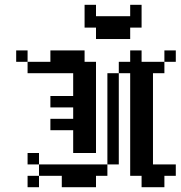

<svg xmlns="http://www.w3.org/2000/svg" viewBox="-20 -782 754 802"><path d="M47.6 -571.4H95.2V-523.8H47.6ZM95.2 -523.8H142.9V-476.2H95.2ZM142.9 -523.8H190.5V-476.2H142.9ZM190.5 -523.8H238.1V-476.2H190.5ZM238.1 -523.8H285.7V-476.2H238.1ZM285.7 -523.8H333.3V-476.2H285.7ZM333.3 -523.8H381V-476.2H333.3ZM285.7 -571.4H333.3V-523.8H285.7ZM238.1 -571.4H285.7V-523.8H238.1ZM190.5 -571.4H238.1V-523.8H190.5ZM285.7 -476.2H333.3V-428.6H285.7ZM285.7 -428.6H333.3V-381H285.7ZM285.7 -381H333.3V-333.3H285.7ZM285.7 -333.3H333.3V-285.7H285.7ZM285.7 -285.7H333.3V-238.1H285.7ZM285.7 -238.1H333.3V-190.5H285.7ZM333.3 -238.1H381V-190.5H333.3ZM333.3 -285.7H381V-238.1H333.3ZM333.3 -333.3H381V-285.7H333.3ZM333.3 -381H381V-333.3H333.3ZM333.3 -428.6H381V-381H333.3ZM333.3 -476.2H381V-428.6H333.3ZM238.1 -381H285.7V-333.3H238.1ZM190.5 -381H238.1V-333.3H190.5ZM238.1 -285.7H285.7V-238.1H238.1ZM190.5 -285.7H238.1V-238.1H190.5ZM285.7 -190.5H333.3V-142.9H285.7ZM333.3 -190.5H381V-142.9H333.3ZM333.3 -47.6H381V0H333.3ZM333.3 -95.2H381V-47.6H333.3ZM285.7 -95.2H333.3V-47.6H285.7ZM238.1 -95.2H285.7V-47.6H238.1ZM238.1 -47.6H285.7V0H238.1ZM285.7 -47.6H333.3V0H285.7ZM190.5 -95.2H238.1V-47.6H190.5ZM142.9 -95.2H190.5V-47.6H142.9ZM95.2 -142.9H142.9V-95.2H95.2ZM95.2 -47.6H142.9V0H95.2ZM381 -95.2H428.6V-47.6H381ZM428.6 -142.9H476.2V-95.2H428.6ZM428.6 -190.5H476.2V-142.9H428.6ZM428.6 -238.1H476.2V-190.5H428.6ZM428.6 -285.7H476.2V-238.1H428.6ZM428.6 -333.3H476.2V-285.7H428.6ZM428.6 -381H476.2V-333.3H428.6ZM428.6 -428.6H476.2V-381H428.6ZM428.6 -476.2H476.2V-428.6H428.6ZM476.2 -523.8H523.8V-476.2H476.2ZM523.8 -523.8H571.4V-476.2H523.8ZM571.4 -523.8H619V-476.2H571.4ZM619 -523.8H666.7V-476.2H619ZM523.8 -571.4H571.4V-523.8H523.8ZM523.8 -476.2H571.4V-428.6H523.8ZM571.4 -476.2H619V-428.6H571.4ZM571.4 -428.6H619V-381H571.4ZM571.4 -381H619V-333.3H571.4ZM523.8 -381H571.4V-333.3H523.8ZM523.8 -428.6H571.4V-381H523.8ZM523.8 -333.3H571.4V-285.7H523.8ZM523.8 -285.7H571.4V-238.1H523.8ZM523.8 -238.1H571.4V-190.5H523.8ZM571.4 -285.7H619V-238.1H571.4ZM571.4 -333.3H619V-285.7H571.4ZM571.4 -238.1H619V-190.5H571.4ZM571.4 -190.5H619V-142.9H571.4ZM523.8 -190.5H571.4V-142.9H523.8ZM523.8 -142.9H571.4V-95.2H523.8ZM571.4 -142.9H619V-95.2H571.4ZM523.8 -95.2H571.4V-47.6H523.8ZM571.4 -95.2H619V-47.6H571.4ZM619 -95.2H666.7V-47.6H619ZM666.7 -95.2H714.3V-47.6H666.7ZM619 -47.6H666.7V0H619ZM571.4 -47.6H619V0H571.4ZM666.7 -571.4H714.3V-523.8H666.7ZM428.6 -666.7H476.2V-619H428.6ZM381 -714.3H428.6V-666.7H381ZM476.2 -666.7H523.8V-619H476.2ZM381 -666.7H428.6V-619H381ZM333.3 -714.3H381V-666.7H333.3ZM523.8 -714.3H571.4V-666.7H523.8ZM428.6 -714.3H476.2V-666.7H428.6ZM476.2 -714.3H523.8V-666.7H476.2ZM333.3 -761.9H381V-714.3H333.3ZM523.8 -761.9H571.4V-714.3H523.8Z"/></svg>

Font: Jacquard 12
Style: Regular
Weight: 400
Designer: Sarah Cadigan-Fried
Version: Version 1.000; ttfautohint (v1.8.4.7-5d5b)